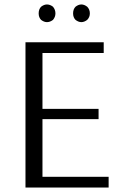

<svg xmlns="http://www.w3.org/2000/svg" viewBox="-20 -839 547 859"><path d="M164 -809Q177 -819 190 -819Q204 -819 217 -809Q228 -796 228 -779Q228 -763 217 -750Q204 -740 190 -740Q177 -740 164 -750Q153 -761 153 -779Q153 -798 164 -809ZM318 -809Q331 -819 344 -819Q357 -819 370 -809Q382 -797 382 -779Q382 -762 370 -750Q357 -740 344 -740Q331 -740 318 -750Q307 -761 307 -779Q307 -798 318 -809ZM466 -48V0H94V-650H444V-602H170V-352H421V-306H170V-48Z"/></svg>

Font: Arsenal
Style: Regular
Weight: 400
Designer: Andrij Shevchenko
Foundry: Stairsfor.com
Version: Version 1.000